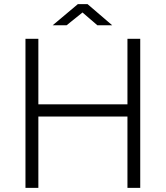

<svg xmlns="http://www.w3.org/2000/svg" viewBox="-20 -911 804 931"><path d="M598 -346H166V0H103.5V-723H166V-405H598V-723H660V0H598ZM452 -788.5 380 -850.5 303 -788.5H235.5L357.5 -891H404.5L524 -788.5Z"/></svg>

Font: Public Sans Thin ExtraLight
Style: Regular
Weight: 250
Version: Version 1.007